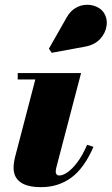

<svg xmlns="http://www.w3.org/2000/svg" viewBox="-20 -761 460 791"><path d="M149.5 10Q92 10 64 -10.5Q36 -31 36 -69Q36 -83.5 38 -94.2Q40 -105 41.5 -112L125.5 -433.5H53V-460H314L213 -74.5Q212 -70.5 210.8 -65Q209.5 -59.5 209.5 -54.5Q209.5 -47.5 213 -42.8Q216.5 -38 224 -38Q239 -38 258.5 -51.5Q278 -65 299 -93Q320 -121 339 -164.5L365 -156Q327 -68 273.5 -29Q220 10 149.5 10ZM193 -543.5 181.5 -560.5 254 -688Q269.5 -715.5 291 -728Q312.5 -740.5 335.2 -741.2Q358 -742 377 -733.5Q396 -725 406.5 -710.5Q423 -686.5 419.2 -656.2Q415.5 -626 393.2 -601.2Q371 -576.5 331.5 -569Z"/></svg>

Font: Bodoni Moda 9pt Black
Style: Italic
Weight: 900
Italic angle: -13°
Designer: Owen Earl
Foundry: indestructible type
Version: Version 2.004